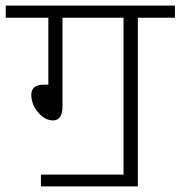

<svg xmlns="http://www.w3.org/2000/svg" viewBox="-35 -643 641 682"><path d="M110.4 19V-22.9H403.8V-580.1H187V-265.6Q187 -215.3 153.3 -215.3Q124.5 -215.3 100.3 -243.9Q76.2 -272.5 76.2 -306.2Q76.2 -342.3 120.6 -342.3H136.7V-580.1H-14.6V-623H586.4V-580.1H454.6V19Z"/></svg>

Font: Yantramanav Light
Style: Regular
Weight: 300
Version: Version 1.001;PS 1.0;hotconv 1.0.72;makeotf.lib2.5.5900; ttf